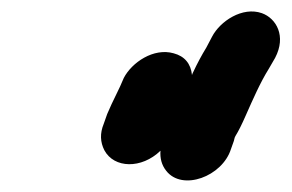

<svg xmlns="http://www.w3.org/2000/svg" viewBox="-20 -693 509 335"><path d="M260 -430C259 -417 262 -405 270 -395C298 -359 368 -385 383 -433L388 -447C389 -450 389 -453 391 -456C396 -464 402 -476 409 -492C421 -519 434 -549 449 -573L460 -592C480 -630 462 -661 437 -670C403 -682 364 -656 350 -629L340 -610C332 -597 324 -582 317 -567C316 -565 315 -563 315 -562C313 -582 302 -595 283 -600C248 -610 210 -584 196 -557C188 -537 177 -518 167 -494L161 -477C154 -460 155 -445 162 -431C179 -399 227 -398 260 -430Z"/></svg>

Font: Electronic
Style: ThkIt
Weight: 900
Version: Version 1.011